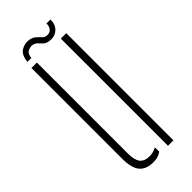

<svg xmlns="http://www.w3.org/2000/svg" viewBox="-228 -721 760 760"><g transform="rotate(-45 152.0 -340.5)"><path d="M50 -92V-600H80.5V-91Q80.5 -54 93.2 -38Q106 -22 134 -22Q155.5 -22 173.5 -32.5V-8Q154.5 5.5 129 5.5Q88.5 5.5 69.2 -17.2Q50 -40 50 -92ZM214.5 0V-600H245V0ZM216.5 -682.5H238.5Q240 -655 222.5 -638.5Q205 -622 178.5 -625Q162 -626.5 153.5 -634.2Q145 -642 138 -650Q131 -658 119 -661Q107.5 -663.5 93.8 -657.2Q80 -651 77.5 -628H56Q59 -664.5 80.5 -677Q102 -689.5 125 -684.5Q137 -682 144.8 -676.2Q152.5 -670.5 158 -664.2Q163.5 -658 169 -653.2Q174.5 -648.5 182.5 -647.5Q199.5 -645.5 208.5 -656.2Q217.5 -667 216.5 -682.5Z"/></g></svg>

Font: Big Shoulders Stencil Display Thin ExtraLight
Style: Regular
Weight: 250
Version: Version 2.001